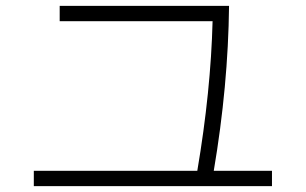

<svg xmlns="http://www.w3.org/2000/svg" viewBox="-20 -704 1040 653"><path d="M905 -123V-71H95V-123H651Q697 -394 703 -632H183V-684H759Q756 -412 707 -123Z"/></svg>

Font: IBM Plex Sans JP Light
Style: Regular
Weight: 300
Designer: Mike Abbink; Paul van der Laan; Pieter van Rosmalen; Wujin Sim; Yejin Wi; Jinhee Kim; Boomi Park; Yona Kim; Kichan Ma
Foundry: Sandoll Inc.
Version: Version 1.002